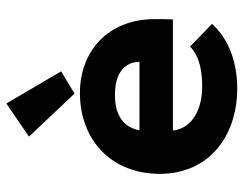

<svg xmlns="http://www.w3.org/2000/svg" viewBox="-101 -652 765 603"><g transform="rotate(-90 281.5 -350.5)"><path d="M289 -499 359 -541 258 -713 154 -642ZM305 12C383 12 458 -12 508 -67L437 -136C404 -105 357 -98 311 -98C243 -98 180 -127 173 -190H522C523 -205 523 -231 523 -246C523 -396 420 -482 291 -482C146 -482 37 -386 37 -231C37 -78 154 12 305 12ZM174 -295C183 -347 223 -372 285 -372C348 -372 387 -347 389 -295Z"/></g></svg>

Font: Inconsolata SemiExpanded Black
Style: Regular
Weight: 900
Width: 6
Monospace: yes
Designer: Raph Levien, Cyreal, Brenton Simpson
Foundry: Raph Levien, Cyreal, Google
Version: Version 3.100